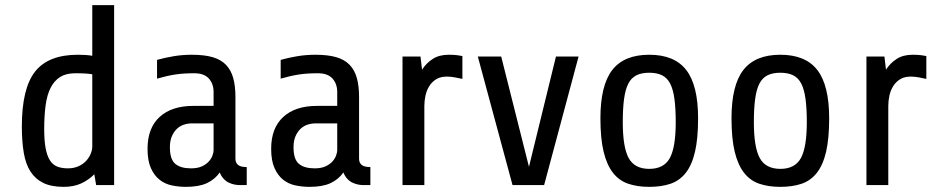

<svg xmlns="http://www.w3.org/2000/svg" viewBox="-20 -720 3649 747"><path d="M354 0 347 -42Q324 -19 295 -6Q266 7 228 7Q180 7 149 -8Q118 -23 99 -52Q80 -81 72.5 -125.5Q65 -170 65 -228Q65 -376 116.5 -441.5Q168 -507 283 -507Q300 -507 314 -506Q328 -505 339 -503V-700H424V0ZM244 -65Q267 -65 285 -73Q303 -81 315 -94Q327 -107 333 -122Q339 -137 339 -150V-431Q328 -433 312 -434Q296 -435 273 -435Q237 -435 214 -420.5Q191 -406 177 -378.5Q163 -351 157.5 -310.5Q152 -270 152 -218Q152 -173 157.5 -143.5Q163 -114 174 -96.5Q185 -79 202.5 -72Q220 -65 244 -65Z M910 0Q903 0 892.5 -2Q882 -4 871 -9Q860 -14 850.5 -24Q841 -34 835 -49Q816 -22 785 -7.5Q754 7 703 7Q676 7 649 1.5Q622 -4 601 -20.5Q580 -37 567 -66Q554 -95 554 -141Q554 -222 601 -265Q648 -308 732 -308H811V-362Q811 -394 792.5 -414.5Q774 -435 736 -435Q693 -435 661 -430Q629 -425 591 -414V-487Q619 -495 654 -501Q689 -507 726 -507Q775 -507 807.5 -497.5Q840 -488 859.5 -467.5Q879 -447 887.5 -416Q896 -385 896 -342V-102Q896 -87 906 -78.5Q916 -70 940 -70V0ZM723 -65Q749 -65 766 -73Q783 -81 793 -92.5Q803 -104 807 -116Q811 -128 811 -135V-240H727Q711 -240 695.5 -235Q680 -230 668 -218.5Q656 -207 648.5 -189.5Q641 -172 641 -147Q641 -100 662 -82.5Q683 -65 723 -65Z M1391 0Q1384 0 1373.5 -2Q1363 -4 1352 -9Q1341 -14 1331.5 -24Q1322 -34 1316 -49Q1297 -22 1266 -7.5Q1235 7 1184 7Q1157 7 1130 1.5Q1103 -4 1082 -20.5Q1061 -37 1048 -66Q1035 -95 1035 -141Q1035 -222 1082 -265Q1129 -308 1213 -308H1292V-362Q1292 -394 1273.5 -414.5Q1255 -435 1217 -435Q1174 -435 1142 -430Q1110 -425 1072 -414V-487Q1100 -495 1135 -501Q1170 -507 1207 -507Q1256 -507 1288.5 -497.5Q1321 -488 1340.5 -467.5Q1360 -447 1368.5 -416Q1377 -385 1377 -342V-102Q1377 -87 1387 -78.5Q1397 -70 1421 -70V0ZM1204 -65Q1230 -65 1247 -73Q1264 -81 1274 -92.5Q1284 -104 1288 -116Q1292 -128 1292 -135V-240H1208Q1192 -240 1176.5 -235Q1161 -230 1149 -218.5Q1137 -207 1129.5 -189.5Q1122 -172 1122 -147Q1122 -100 1143 -82.5Q1164 -65 1204 -65Z M1546 0V-500H1616L1622 -449Q1639 -475 1664 -491Q1689 -507 1726 -507Q1744 -507 1757 -505.5Q1770 -504 1779 -502V-413Q1766 -416 1749.5 -419Q1733 -422 1719 -422Q1694 -422 1677.5 -412Q1661 -402 1650.5 -385.5Q1640 -369 1635.5 -348.5Q1631 -328 1631 -308V0Z M2097 0H1974L1839 -500H1930L2038 -71L2143 -500H2231Z M2696 -260Q2696 -181 2684 -129.5Q2672 -78 2648 -47.5Q2624 -17 2588.5 -5Q2553 7 2506 7Q2460 7 2424.5 -5Q2389 -17 2365 -47.5Q2341 -78 2328.5 -129.5Q2316 -181 2316 -260Q2316 -388 2362 -447.5Q2408 -507 2506 -507Q2604 -507 2650 -447.5Q2696 -388 2696 -260ZM2609 -245Q2609 -298 2604 -335Q2599 -372 2587.5 -394.5Q2576 -417 2556 -427Q2536 -437 2506 -437Q2476 -437 2456 -427Q2436 -417 2424.5 -394.5Q2413 -372 2408 -335Q2403 -298 2403 -245Q2403 -147 2426 -105Q2449 -63 2506 -63Q2563 -63 2586 -105Q2609 -147 2609 -245Z M3206 -260Q3206 -181 3194 -129.5Q3182 -78 3158 -47.5Q3134 -17 3098.5 -5Q3063 7 3016 7Q2970 7 2934.5 -5Q2899 -17 2875 -47.5Q2851 -78 2838.5 -129.5Q2826 -181 2826 -260Q2826 -388 2872 -447.5Q2918 -507 3016 -507Q3114 -507 3160 -447.5Q3206 -388 3206 -260ZM3119 -245Q3119 -298 3114 -335Q3109 -372 3097.5 -394.5Q3086 -417 3066 -427Q3046 -437 3016 -437Q2986 -437 2966 -427Q2946 -417 2934.5 -394.5Q2923 -372 2918 -335Q2913 -298 2913 -245Q2913 -147 2936 -105Q2959 -63 3016 -63Q3073 -63 3096 -105Q3119 -147 3119 -245Z M3351 0V-500H3421L3427 -449Q3444 -475 3469 -491Q3494 -507 3531 -507Q3549 -507 3562 -505.5Q3575 -504 3584 -502V-413Q3571 -416 3554.5 -419Q3538 -422 3524 -422Q3499 -422 3482.5 -412Q3466 -402 3455.5 -385.5Q3445 -369 3440.5 -348.5Q3436 -328 3436 -308V0Z"/></svg>

Font: Share
Style: Regular
Weight: 400
Designer: Ralph du Carrois
Version: Version 1.001